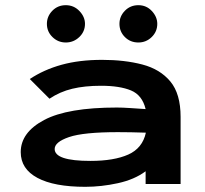

<svg xmlns="http://www.w3.org/2000/svg" viewBox="-20 -710 790 741"><path d="M309 11Q189 11 124.5 -23.5Q60 -58 60 -123Q60 -199 150.5 -247Q241 -295 431 -295Q453 -295 482 -293Q511 -291 542 -289Q529 -343 485.5 -361Q442 -379 370 -379Q307 -379 259 -367.5Q211 -356 171 -329L95 -405Q149 -441 217.5 -460Q286 -479 374 -479Q461 -479 529.5 -461Q598 -443 637.5 -395.5Q677 -348 677 -259V0H542V-49Q499 -17 435 -3Q371 11 309 11ZM191 -135Q191 -89 329 -89Q420 -89 475 -113.5Q530 -138 543 -198Q515 -199 486 -199.5Q457 -200 435 -200Q302 -200 246.5 -181Q191 -162 191 -135ZM234 -546Q204 -546 182.5 -567Q161 -588 161 -618Q161 -647 182 -668.5Q203 -690 234 -690Q265 -690 286.5 -667.5Q308 -645 308 -618Q308 -588 286 -567Q264 -546 234 -546ZM514 -546Q483 -546 462 -567Q441 -588 441 -618Q441 -647 462 -668.5Q483 -690 514 -690Q545 -690 566 -667.5Q587 -645 587 -618Q587 -588 565.5 -567Q544 -546 514 -546Z"/></svg>

Font: Inconsolata ExtraExpanded ExtraBold
Style: Regular
Weight: 800
Width: 8
Monospace: yes
Designer: Raph Levien, Cyreal, Brenton Simpson
Foundry: Raph Levien, Cyreal, Google
Version: Version 3.001; ttfautohint (v1.8.2.53-6de2)